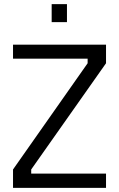

<svg xmlns="http://www.w3.org/2000/svg" viewBox="-20 -908 576 929"><path d="M43 -624V-692H493V-602L131 -88V-68H493V1H43V-88L404 -602V-624ZM230 -801V-888H304V-801Z"/></svg>

Font: Titillium Web[RUS by Daymarius]
Style: Regular
Weight: 400
Designer: Cyrillization by Daymarius
Foundry: Cyrillization by Daymarius
Version: Version 1.002 September 11, 2018